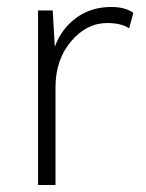

<svg xmlns="http://www.w3.org/2000/svg" viewBox="-20 -530 418 550"><path d="M89 0V-500H131L137 -396Q156 -448 198.5 -479Q241 -510 299 -510Q339 -510 362 -493L350 -449Q327 -464 287 -464Q228 -464 183.5 -411.5Q139 -359 139 -280V0Z"/></svg>

Font: Elaine Sans Light
Style: Regular
Weight: 300
Designer: Wei Huang
Foundry: Wei Huang
Version: Version 2.001;December 24, 2019;FontCreator 12.0.0.2547 64-b